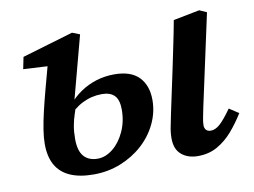

<svg xmlns="http://www.w3.org/2000/svg" viewBox="-62 -596 923 699"><g transform="rotate(-10 399.0 -247.0)"><path d="M617 14Q580 14 556.5 -6Q533 -26 533 -66Q533 -88 538 -111.5Q543 -135 548 -161L580 -311Q589 -355 598.5 -400Q608 -445 616 -489L713 -508L740 -496L667 -159Q663 -139 659.5 -121.5Q656 -104 656 -93Q656 -82 662 -75.5Q668 -69 679 -69Q696 -69 713 -84Q730 -99 757 -137L792 -114Q771 -80 746 -51Q721 -22 689.5 -4Q658 14 617 14ZM232 14Q180 14 145 -1.5Q110 -17 92.5 -48Q75 -79 75 -126Q75 -149 79.5 -178Q84 -207 92.5 -243.5Q101 -280 113.5 -326.5Q126 -373 142 -432L175 -401L45 -408L54 -452L243 -508L271 -497L209 -264L216 -259Q209 -237 202 -216.5Q195 -196 191 -174Q187 -152 187 -125Q187 -81 205 -60.5Q223 -40 256 -40Q285 -40 312 -61.5Q339 -83 356 -120Q373 -157 373 -201Q373 -237 357.5 -253Q342 -269 311 -269Q273 -269 239 -252Q205 -235 178 -202L168 -252H197Q216 -276 242.5 -294Q269 -312 300.5 -322Q332 -332 368 -332Q429 -332 459 -301Q489 -270 489 -216Q489 -171 469 -129Q449 -87 413.5 -55Q378 -23 331.5 -4.5Q285 14 232 14Z"/></g></svg>

Font: Source Serif 4 SemiBold
Style: Italic
Weight: 600
Italic angle: -12°
Designer: Frank Grießhammer
Foundry: Adobe Systems Incorporated
Version: Version 4.004;hotconv 1.0.116;makeotfexe 2.5.65601